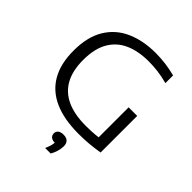

<svg xmlns="http://www.w3.org/2000/svg" viewBox="-263 -907 1298 1298"><g transform="rotate(45 386.0 -258.5)"><path d="M483.5 6.5Q344.5 6.5 250.8 -35.5Q157 -77.5 109.5 -160.8Q62 -244 62 -368Q62 -498 112.5 -582.5Q163 -667 254.2 -708.2Q345.5 -749.5 467 -749.5Q514.5 -749.5 560.8 -743.5Q607 -737.5 656.5 -725V-651.5Q603 -665.5 558.8 -670.8Q514.5 -676 473.5 -676Q375.5 -676 303.8 -644.5Q232 -613 192.2 -545.2Q152.5 -477.5 152.5 -368.5Q152.5 -268 189 -201Q225.5 -134 298.2 -100.2Q371 -66.5 480 -66.5Q526.5 -66.5 565.8 -70Q605 -73.5 638 -79.5L596.5 -38.5V-360H678.5V-10Q623 -1 577.8 2.8Q532.5 6.5 483.5 6.5ZM392 233.5Q405 204 409.5 183Q414 162 414 141.5L426 163H418Q390 163 376.5 151.8Q363 140.5 363 122Q363 104 376.5 92.8Q390 81.5 416.5 81.5Q444.5 81.5 458.8 95.5Q473 109.5 473 136.5Q473 158 465.8 184Q458.5 210 444.5 233.5Z"/></g></svg>

Font: Encode Sans SC Expanded
Style: Regular
Weight: 400
Width: 7
Designer: Multiple Designers
Foundry: Impallari Type
Version: Version 3.002